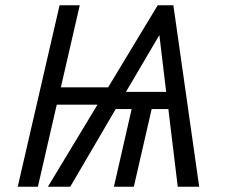

<svg xmlns="http://www.w3.org/2000/svg" viewBox="-20 -710 864 730"><path d="M47.4 0 206.5 -689.9H283.2L211.4 -377.9H391.1L579.6 -689.9H639.2L737.3 0H655.8L620.1 -295.4H556.6L488.8 0H413.1L480.5 -295.4H419.9L247.1 0H162.1L350.6 -312H195.8L124 0ZM459 -360.8H611.8L585.9 -576.7Z"/></svg>

Font: Acari Sans
Style: Italic
Weight: 400
Italic angle: -13°
Designer: Alfredo Marco Pradil and Stefan Peev
Foundry: Hanken Design Co.
Version: Version 1.045;January 11, 2019;FontCreator 11.5.0.2425 64-bi